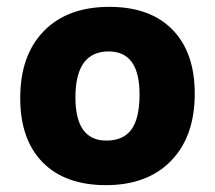

<svg xmlns="http://www.w3.org/2000/svg" viewBox="-20 -530 627 560"><path d="M289 10Q170 10 104.5 -56.5Q39 -123 39 -244Q39 -369 108 -439.5Q177 -510 299 -510Q418 -510 483 -443.5Q548 -377 548 -257Q548 -132 479 -61Q410 10 289 10ZM290 -120Q340 -120 363.5 -152.5Q387 -185 387 -255Q387 -380 297 -380Q200 -380 200 -246Q200 -120 290 -120Z"/></svg>

Font: Solway ExtraBold
Style: Regular
Weight: 800
Designer: Mariya V. Pigoulevskaya
Foundry: The Northern Block Ltd.
Version: Version 1.000;hotconv 1.0.109;makeotfexe 2.5.65596